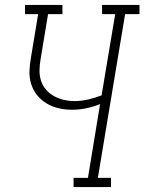

<svg xmlns="http://www.w3.org/2000/svg" viewBox="-20 -755 583 775"><path d="M277 0V-37H335L384 -335Q357 -324 328.5 -318Q300 -312 271 -312Q243 -312 217 -318Q191 -324 169 -337Q147 -350 130.5 -370Q114 -390 106 -415.5Q98 -441 99 -468.5Q100 -496 105 -523L134 -698H81V-735H232V-698H174L144 -517Q140 -495 139.5 -472.5Q139 -450 145.5 -429.5Q152 -409 166 -393Q180 -377 198 -367Q216 -357 237.5 -352Q259 -347 281 -347Q309 -347 336.5 -353.5Q364 -360 390 -370L445 -698H392V-735H543V-698H485L375 -37H428V0Z"/></svg>

Font: Iosevka Curly Slab XLtObl
Style: Regular
Weight: 200
Italic angle: -9°
Monospace: yes
Designer: Belleve Invis
Foundry: Belleve Invis
Version: Version 11.1.0; ttfautohint (v1.8.3)